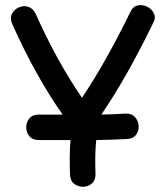

<svg xmlns="http://www.w3.org/2000/svg" viewBox="-20 -552 651 754"><path d="M255 134Q256 159 272 170.5Q288 182 307.5 181.5Q327 181 341.5 168Q356 155 355 130Q352 53 358 -2Q418 -3 478 -6Q503 -7 514.5 -23Q526 -39 524.5 -58.5Q523 -78 510 -92.5Q497 -107 472 -106Q428 -103 378 -102Q480 -252 581 -461Q593 -481 584.5 -499Q576 -517 557.5 -526Q539 -535 520 -530.5Q501 -526 491 -503Q395 -307 302 -168Q204 -310 120 -498Q109 -520 90.5 -525.5Q72 -531 54 -523Q36 -515 27 -498Q18 -481 28 -458Q119 -254 226 -102H133Q108 -102 95.5 -87Q83 -72 83 -52Q83 -32 95.5 -17Q108 -2 133 -2H257Q252 56 255 134Z"/></svg>

Font: Balsamiq Sans
Style: Regular
Weight: 400
Designer: Michael Angeles
Foundry: Balsamiq SRL
Version: Version 1.020; ttfautohint (v1.8.4.7-5d5b);gftools[0.9.26]